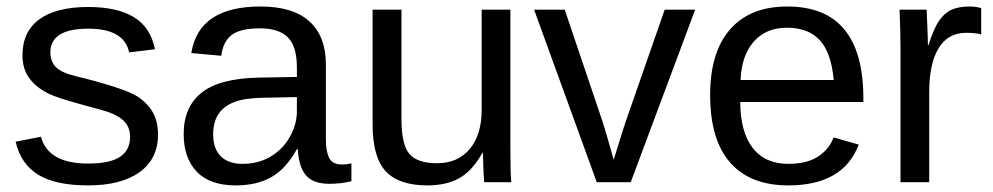

<svg xmlns="http://www.w3.org/2000/svg" viewBox="-20 -558 3041 588"><path d="M463.9 -146Q463.9 -71.3 407.5 -30.8Q351.1 9.8 249.5 9.8Q150.9 9.8 97.4 -22.7Q43.9 -55.2 27.8 -124L105.5 -139.2Q127.4 -57.1 249.5 -57.1Q316.4 -57.1 347.4 -77.6Q378.4 -98.1 378.4 -139.2Q378.4 -170.4 356.9 -189.9Q335.4 -209.5 287.6 -222.2Q231 -237.3 197.5 -247.1Q164.1 -256.8 146 -263.9Q127.9 -271 117.2 -277.3Q85 -295.9 66.9 -322.8Q48.8 -349.6 48.8 -388.7Q48.8 -460.9 100.3 -498.8Q151.9 -536.6 250.5 -536.6Q337.9 -536.6 389.4 -505.9Q440.9 -475.1 454.6 -407.2L375.5 -397.5Q360.4 -470.2 250.5 -470.2Q134.3 -470.2 134.3 -397.5Q134.3 -370.6 150.4 -353.3Q166.5 -335.9 211.9 -324.7Q272.9 -310.1 328.1 -292.7Q383.3 -275.4 407.2 -258.3Q435.1 -238.3 449.5 -211.2Q463.9 -184.1 463.9 -146Z M702.1 9.8Q622.6 9.8 582.5 -32.2Q542.5 -74.2 542.5 -147.5Q542.5 -229.5 596.4 -273.4Q650.4 -317.4 770.5 -320.3L889.2 -322.3V-351.1Q889.2 -415.5 861.8 -443.4Q834.5 -471.2 775.9 -471.2Q716.8 -471.2 689.9 -451.2Q663.1 -431.2 657.7 -387.2L565.9 -395.5Q588.4 -538.1 777.8 -538.1Q877.4 -538.1 927.7 -492.4Q978 -446.8 978 -360.4V-132.8Q978 -93.8 988.3 -74Q998.5 -54.2 1027.3 -54.2Q1041 -54.2 1056.2 -57.6V-2.9Q1024.4 4.9 988.3 4.9Q939.5 4.9 917.2 -20.8Q895 -46.4 892.1 -101.1H889.2Q855.5 -40.5 810.8 -15.4Q766.1 9.8 702.1 9.8ZM889.2 -260.7 793 -258.8Q731.4 -258.3 699.2 -246.1Q667 -234.4 649.9 -210Q632.8 -185.5 632.8 -146Q632.8 -103 656 -79.6Q679.2 -56.2 722.2 -56.2Q771 -56.2 808.1 -78.1Q845.7 -100.1 867.4 -138.4Q889.2 -176.8 889.2 -217.3Z M1457.5 -90.3Q1427.2 -35.6 1387.5 -12.9Q1347.7 9.8 1288.6 9.8Q1201.7 9.8 1161.4 -33.4Q1121.1 -76.7 1121.1 -176.3V-528.3H1209.5V-193.4Q1209.5 -114.3 1234.1 -86.2Q1258.8 -58.1 1318.4 -58.1Q1381.8 -58.1 1418.5 -101.6Q1455.1 -145 1455.1 -222.2V-528.3H1543V-112.8Q1543 -20.5 1545.9 0H1462.9Q1462.4 -2.4 1461.2 -22.9Q1460 -43.5 1459 -90.3Z M2108.9 -528.3 1911.6 0H1807.6L1615.7 -528.3H1709.5L1825.7 -184.6Q1832.5 -165 1859.4 -68.8Q1868.7 -97.7 1878.2 -129.2Q1887.7 -160.6 1895.5 -183.6L2015.6 -528.3Z M2247.1 -245.6Q2247.1 -154.8 2284.7 -105.5Q2322.3 -56.2 2394.5 -56.2Q2451.7 -56.2 2486.1 -79.1Q2520.5 -102.1 2532.7 -137.2L2609.9 -115.2Q2562.5 9.8 2394.5 9.8Q2277.3 9.8 2216.1 -60.1Q2154.8 -129.9 2154.8 -267.6Q2154.8 -398.4 2216.1 -468.3Q2277.3 -538.1 2391.1 -538.1Q2624 -538.1 2624 -257.3V-245.6ZM2533.2 -313Q2525.9 -396.5 2490.7 -434.8Q2455.6 -473.1 2389.6 -473.1Q2325.7 -473.1 2288.3 -430.4Q2251 -387.7 2248 -313Z M2825.7 -275.4V0H2737.8V-405.3Q2737.8 -460.9 2734.9 -528.3H2817.9Q2819.8 -483.4 2820.8 -456.5Q2821.8 -429.7 2821.8 -420.4H2823.7Q2838.4 -468.3 2856 -494.6Q2873 -519 2895 -528.6Q2917 -538.1 2949.2 -538.1Q2967.3 -538.1 2984.9 -533.2V-452.6Q2968.3 -457.5 2938 -457.5Q2883.3 -457.5 2854.5 -410.4Q2825.7 -363.3 2825.7 -275.4Z"/></svg>

Font: Arimo Nerd Font
Style: Regular
Weight: 400
Designer: Steve Matteson
Foundry: Monotype Imaging Inc.
Version: Version 1.33;Nerd Fonts 3.2.1